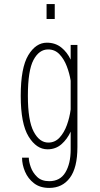

<svg xmlns="http://www.w3.org/2000/svg" viewBox="-20 -720 490 940"><path d="M212.5 11Q158.5 11 120 -51.5Q81.5 -114 81.5 -251Q81.5 -388.5 118.5 -449.8Q155.5 -511 209.5 -511Q250.5 -511 279.8 -487.8Q309 -464.5 326 -428V-500H359V0Q359 101 322.2 150.5Q285.5 200 221 200Q176 200 146.5 177.2Q117 154.5 102.5 120.2Q88 86 88 52H121Q121 70.5 130.5 97.8Q140 125 161.8 146Q183.5 167 221 167Q274.5 167 300.2 124Q326 81 326 12V-75.5Q309 -38.5 280.8 -13.8Q252.5 11 212.5 11ZM116.5 -251Q116.5 -129.5 144.8 -75.8Q173 -22 216.5 -22Q249 -22 271.5 -46.2Q294 -70.5 307.5 -107.8Q321 -145 326 -184.5V-325Q320.5 -360 307 -395.5Q293.5 -431 271 -454.5Q248.5 -478 215.5 -478Q171.5 -478 144 -426.5Q116.5 -375 116.5 -251ZM208 -700H248V-627H208Z"/></svg>

Font: Trispace Condensed Thin
Style: Regular
Weight: 100
Width: 3
Designer: Tyler Finck
Foundry: Etcetera Type Company
Version: Version 1.210; ttfautohint (v1.8.3)